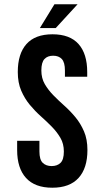

<svg xmlns="http://www.w3.org/2000/svg" viewBox="-20 -868 508 896"><path d="M63 -532Q63 -617 103.5 -662.5Q144 -708 225 -708Q306 -708 346.5 -662.5Q387 -617 387 -532V-510H283V-539Q283 -577 268.5 -592.5Q254 -608 228 -608Q202 -608 187.5 -592.5Q173 -577 173 -539Q173 -503 189 -475.5Q205 -448 229 -423.5Q253 -399 280.5 -374.5Q308 -350 332 -321Q356 -292 372 -255Q388 -218 388 -168Q388 -83 346.5 -37.5Q305 8 224 8Q143 8 101.5 -37.5Q60 -83 60 -168V-211H164V-161Q164 -123 179.5 -108Q195 -93 221 -93Q247 -93 262.5 -108Q278 -123 278 -161Q278 -197 262 -224.5Q246 -252 222 -276.5Q198 -301 170.5 -325.5Q143 -350 119 -379Q95 -408 79 -445Q63 -482 63 -532ZM342 -848 240 -737H166L234 -848Z"/></svg>

Font: Bebas Neue Bold
Style: Regular
Weight: 700
Designer: Ryoichi Tsunekawa & LGV (GE)
Foundry: Free Software Foundation, Inc.
Version: Version 1.003 August 13, 2016